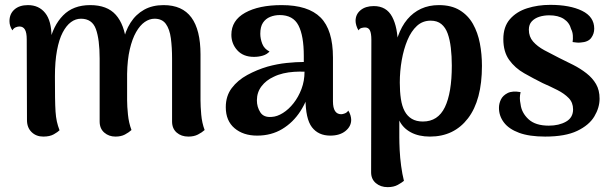

<svg xmlns="http://www.w3.org/2000/svg" viewBox="-20 -548 2515 790"><path d="M805 -135Q805 -111 808 -76.5Q811 -42 822 -13Q811 -3 794.5 5.5Q778 14 755 14Q726 14 707 -2.5Q688 -19 688 -48V-307Q688 -353 683 -390.5Q678 -428 662.5 -449.5Q647 -471 616 -471Q595 -471 575.5 -457.5Q556 -444 540 -416Q524 -388 514 -345Q504 -302 503 -244V-135Q503 -111 506.5 -76.5Q510 -42 521 -13Q510 -3 494 5.5Q478 14 455 14Q428 14 409 -2.5Q390 -19 390 -48V-307Q390 -386 374.5 -428.5Q359 -471 313 -471Q291 -471 272 -457Q253 -443 238 -414.5Q223 -386 214.5 -340.5Q206 -295 206 -234Q206 -182 206.5 -147Q207 -112 208.5 -89Q210 -66 214 -48Q218 -30 225 -12Q218 -5 201.5 4.5Q185 14 158 14Q129 14 110 -4.5Q91 -23 91 -54L90 -386Q90 -414 82.5 -426.5Q75 -439 60 -439Q53 -439 44.5 -435.5Q36 -432 31 -423Q19 -441 19 -461Q19 -491 39.5 -509Q60 -527 95 -527Q140 -527 166 -494.5Q192 -462 192 -396V-351L183 -371Q198 -442 239.5 -484.5Q281 -527 351 -527Q421 -527 456.5 -487Q492 -447 500 -371L486 -374Q495 -420 517 -454.5Q539 -489 573 -508Q607 -527 653 -527Q730 -527 767.5 -476Q805 -425 805 -324Z M1339 10Q1290 10 1263.5 -24.5Q1237 -59 1237 -144V-200L1259 -194Q1246 -137 1216 -90.5Q1186 -44 1141 -17Q1096 10 1038 10Q981 10 945 -20.5Q909 -51 909 -107Q909 -153 933.5 -185.5Q958 -218 997.5 -239.5Q1037 -261 1081 -274Q1121 -285 1160 -289Q1199 -293 1230 -293V-318Q1230 -401 1208 -443.5Q1186 -486 1131 -486Q1110 -486 1091.5 -478.5Q1073 -471 1062 -454.5Q1051 -438 1051 -409Q1051 -389 1059 -368Q1067 -347 1089 -336Q1078 -324 1061 -319Q1044 -314 1025 -314Q981 -314 956.5 -341Q932 -368 932 -405Q932 -464 988.5 -495.5Q1045 -527 1139 -527Q1248 -527 1299 -476Q1350 -425 1350 -311V-131Q1350 -78 1384 -78Q1390 -78 1399 -81.5Q1408 -85 1413 -93Q1419 -84 1422 -73.5Q1425 -63 1425 -55Q1425 -28 1401.5 -9Q1378 10 1339 10ZM1098 -67Q1120 -68 1144 -83Q1168 -98 1188 -123.5Q1208 -149 1220.5 -182Q1233 -215 1233 -253Q1213 -254 1190 -252.5Q1167 -251 1145.5 -246Q1124 -241 1106 -232Q1075 -218 1056 -193Q1037 -168 1037 -135Q1037 -108 1051 -86Q1065 -64 1098 -67Z M1786 -527Q1837 -527 1871.5 -506Q1906 -485 1926 -449.5Q1946 -414 1954.5 -369.5Q1963 -325 1963 -277Q1963 -136 1905.5 -61Q1848 14 1749 14Q1703 14 1670.5 -3.5Q1638 -21 1623 -52V17Q1623 39 1624.5 70Q1626 101 1630.5 134.5Q1635 168 1642 196Q1634 203 1617 212.5Q1600 222 1575 222Q1546 222 1526.5 205.5Q1507 189 1507 161L1508 -384Q1508 -411 1502 -423Q1496 -435 1482 -435Q1476 -435 1468 -433Q1460 -431 1455 -423Q1449 -433 1446 -443.5Q1443 -454 1443 -462Q1443 -489 1463.5 -506Q1484 -523 1518 -523Q1570 -523 1593.5 -479Q1617 -435 1617 -360V-298L1595 -300Q1602 -355 1617 -397.5Q1632 -440 1656 -468.5Q1680 -497 1712.5 -512Q1745 -527 1786 -527ZM1752 -463Q1719 -463 1695.5 -441.5Q1672 -420 1656.5 -383Q1641 -346 1633 -300.5Q1625 -255 1625 -208Q1625 -171 1629.5 -141Q1634 -111 1645 -90.5Q1656 -70 1674.5 -59Q1693 -48 1720 -48Q1782 -48 1810.5 -107Q1839 -166 1839 -278Q1839 -317 1835 -351Q1831 -385 1822 -410Q1813 -435 1796 -449Q1779 -463 1752 -463Z M2223 14Q2158 14 2116 -1.5Q2074 -17 2053.5 -44Q2033 -71 2033 -104Q2033 -122 2041 -138.5Q2049 -155 2068.5 -165Q2088 -175 2122 -169Q2119 -156 2119 -144.5Q2119 -133 2122 -119Q2126 -84 2154.5 -57.5Q2183 -31 2238 -31Q2280 -31 2309 -47.5Q2338 -64 2338 -98Q2338 -126 2320 -144.5Q2302 -163 2273.5 -177.5Q2245 -192 2213 -206Q2175 -225 2137 -246.5Q2099 -268 2075 -301.5Q2051 -335 2051 -387Q2051 -438 2078 -469Q2105 -500 2149 -514Q2193 -528 2244 -528Q2325 -528 2375 -503.5Q2425 -479 2425 -430Q2425 -409 2412.5 -392Q2400 -375 2369 -373Q2360 -372 2352 -373Q2344 -374 2336 -375Q2338 -387 2337 -402Q2336 -417 2330 -428Q2323 -455 2300 -470Q2277 -485 2240 -485Q2218 -485 2199 -479Q2180 -473 2168 -460Q2156 -447 2156 -426Q2156 -397 2173.5 -377Q2191 -357 2219.5 -341.5Q2248 -326 2280 -310Q2309 -296 2338.5 -281Q2368 -266 2393 -246.5Q2418 -227 2432.5 -202Q2447 -177 2447 -142Q2447 -105 2425.5 -69Q2404 -33 2355 -9.5Q2306 14 2223 14Z"/></svg>

Font: Arima Thin SemiBold
Style: Regular
Weight: 600
Version: Version 1.100